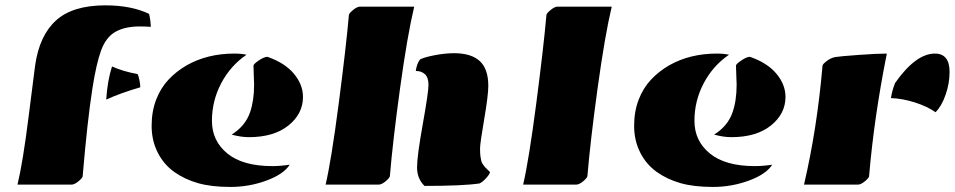

<svg xmlns="http://www.w3.org/2000/svg" viewBox="-20 -701 3625 729"><path d="M383.3 -322.8Q387.7 -393.6 405.3 -448.7Q447.3 -429.7 502 -419.9Q506.3 -413.1 509.5 -396.2Q512.7 -379.4 512.7 -369.6Q434.6 -346.7 383.3 -322.8ZM330.6 -363.3Q311.5 -240.7 293.9 -32.2Q293.9 -25.9 278.3 -12.9Q262.7 0 251.5 0H46.4Q66.9 -84.5 88.6 -258.1Q110.4 -431.6 113.3 -452.1Q129.4 -565.9 192.6 -623.3Q255.9 -680.7 379.9 -680.7Q478.5 -680.7 545.9 -648.4Q551.3 -627.9 552.7 -599.1Q530.8 -600.6 510.3 -600.6Q454.6 -600.6 418.5 -580.3Q382.3 -560.1 363.8 -509.3Q345.2 -458.5 330.6 -363.3Z M995.1 -485.4Q1061.5 -462.4 1095.9 -421.1Q1130.4 -379.9 1130.4 -333Q1130.4 -269 1075.2 -224.6Q1020 -180.2 924.8 -180.2Q895 -180.2 859.4 -189.9Q911.1 -222.2 929.2 -273.9Q944.8 -318.8 944.8 -379.4Q944.8 -391.1 942.4 -451.2Q941.9 -457.5 962.2 -471.2Q982.4 -484.9 995.1 -485.4ZM916 -493.2Q855.5 -452.1 820.1 -385.3Q784.7 -318.4 784.7 -242.2Q784.7 -166 843.3 -118.2Q901.9 -70.3 1014.2 -70.3Q1044.9 -70.3 1080.1 -75.7Q1057.1 -39.6 991.7 -15.4Q926.3 8.8 854.5 8.8Q782.7 8.8 731.9 -5.6Q681.2 -20 641.4 -48.3Q601.6 -76.7 578.6 -122.3Q555.7 -168 555.7 -222.9Q555.7 -277.8 572.8 -322.3Q589.8 -366.7 619.6 -398.4Q649.4 -430.2 689 -453.1Q767.6 -497.6 870.1 -497.6Q895.5 -497.6 916 -493.2Z M1591.8 4.9Q1563.5 -22.5 1563.5 -65.4Q1563.5 -108.4 1585.2 -229.5Q1606.9 -350.6 1606.9 -378.7Q1606.9 -406.7 1593.5 -419.2Q1580.1 -431.6 1558.6 -431.6Q1563 -460.9 1575.2 -475.6Q1593.3 -484.4 1632.1 -491.7Q1670.9 -499 1704.1 -499Q1769 -499 1801.5 -469.2Q1834 -439.5 1834 -375Q1834 -338.9 1818.4 -248Q1802.7 -157.2 1802.7 -136.7Q1802.7 -116.2 1804.4 -106Q1806.2 -95.7 1807.4 -89.8Q1808.6 -84 1814 -76.4Q1819.3 -68.8 1820.8 -67.1Q1822.3 -65.4 1830.6 -57.4Q1838.9 -49.3 1840.3 -47.9Q1840.3 -41 1826.2 -25.1Q1812 -9.3 1800.3 -4.4Q1737.8 4.9 1591.8 4.9ZM1460.4 -33.2Q1460.4 -26.4 1444.8 -13.2Q1429.2 0 1417.5 0H1216.3Q1237.8 -91.8 1265.9 -306.6Q1293.9 -521.5 1304.7 -643.6Q1304.7 -649.9 1320.3 -662.8Q1335.9 -675.8 1347.2 -675.8H1552.7Q1526.9 -568.4 1499 -366Q1471.2 -163.6 1460.4 -33.2Z M2210.4 -33.2Q2210.4 -26.4 2194.8 -13.2Q2179.2 0 2167.5 0H1966.3Q1987.8 -91.8 2015.9 -306.6Q2043.9 -521.5 2054.7 -643.6Q2054.7 -649.9 2070.3 -662.8Q2085.9 -675.8 2097.2 -675.8H2302.7Q2276.9 -568.4 2249 -366Q2221.2 -163.6 2210.4 -33.2Z M2827.1 -485.4Q2893.6 -462.4 2928 -421.1Q2962.4 -379.9 2962.4 -333Q2962.4 -269 2907.2 -224.6Q2852.1 -180.2 2756.8 -180.2Q2727.1 -180.2 2691.4 -189.9Q2743.2 -222.2 2761.2 -273.9Q2776.9 -318.8 2776.9 -379.4Q2776.9 -391.1 2774.4 -451.2Q2773.9 -457.5 2794.2 -471.2Q2814.5 -484.9 2827.1 -485.4ZM2748 -493.2Q2687.5 -452.1 2652.1 -385.3Q2616.7 -318.4 2616.7 -242.2Q2616.7 -166 2675.3 -118.2Q2733.9 -70.3 2846.2 -70.3Q2877 -70.3 2912.1 -75.7Q2889.2 -39.6 2823.7 -15.4Q2758.3 8.8 2686.5 8.8Q2614.7 8.8 2564 -5.6Q2513.2 -20 2473.4 -48.3Q2433.6 -76.7 2410.6 -122.3Q2387.7 -168 2387.7 -222.9Q2387.7 -277.8 2404.8 -322.3Q2421.9 -366.7 2451.7 -398.4Q2481.4 -430.2 2521 -453.1Q2599.6 -497.6 2702.1 -497.6Q2727.5 -497.6 2748 -493.2Z M3529.8 -497.6Q3585.4 -497.6 3585.4 -427.7Q3585.4 -384.3 3570.3 -341.1Q3555.2 -297.9 3532.2 -274.9Q3500 -297.4 3452.9 -312.3Q3405.8 -327.1 3362.8 -328.6Q3366.7 -355.5 3378.4 -385.7Q3457 -497.6 3529.8 -497.6ZM3237.3 0H3032.7Q3082.5 -212.9 3103 -451.7Q3103 -457 3118.9 -469.2Q3134.8 -481.4 3151.6 -484.4Q3168.5 -487.3 3239 -492.4Q3309.6 -497.6 3347.2 -497.6Q3298.8 -255.9 3279.8 -32.2Q3279.8 -25.9 3264.2 -12.9Q3248.5 0 3237.3 0Z"/></svg>

Font: Emblema One
Style: Regular
Weight: 400
Designer: Riccardo De Franceschi
Foundry: Riccardo De Franceschi
Version: Version 1.003